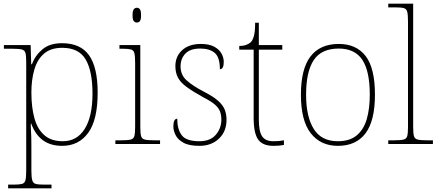

<svg xmlns="http://www.w3.org/2000/svg" viewBox="-20 -780 2372 1040"><path d="M24 240V220H55Q85 220 99.5 216Q114 212 118 195.5Q122 179 122 142V-442Q122 -477 118 -492.5Q114 -508 98 -512Q82 -516 45 -516H1V-536H146L149 -432H153Q170 -479 209.5 -512.5Q249 -546 316 -546Q416 -546 462.5 -480.5Q509 -415 509 -278Q509 -130 457.5 -60Q406 10 317 10Q253 10 211.5 -21Q170 -52 149 -111H147Q146 -99 148 -70.5Q150 -42 150 13V142Q150 179 154.5 195.5Q159 212 173 216Q187 220 217 220H259V240ZM320 -15Q397 -15 439 -82Q481 -149 481 -273Q481 -395 444 -458Q407 -521 317 -521Q255 -521 218.5 -489.5Q182 -458 166 -403Q150 -348 150 -279Q150 -199 166.5 -139.5Q183 -80 220.5 -47.5Q258 -15 320 -15Z M721 -658Q711 -658 704.5 -666Q698 -674 698 -698Q698 -721 704.5 -729.5Q711 -738 721 -738Q732 -738 738 -729.5Q744 -721 744 -698Q744 -674 738 -666Q732 -658 721 -658ZM605 0V-20H635Q672 -20 688 -24Q704 -28 708 -43.5Q712 -59 712 -94V-438Q712 -475 708 -491.5Q704 -508 689.5 -512Q675 -516 645 -516H627V-536H740V-94Q740 -59 744 -43.5Q748 -28 764.5 -24Q781 -20 817 -20H847V0Z M1060 10Q1004 10 973.5 -7Q943 -24 931 -48.5Q919 -73 919 -95Q919 -137 940 -137Q940 -80 964.5 -47.5Q989 -15 1060 -15Q1119 -15 1149 -50Q1179 -85 1179 -132Q1179 -156 1172 -175.5Q1165 -195 1144.5 -213Q1124 -231 1083 -252Q1025 -284 991.5 -308.5Q958 -333 944 -359.5Q930 -386 930 -422Q930 -475 967 -508.5Q1004 -542 1068 -542Q1113 -542 1140.5 -527Q1168 -512 1180 -489.5Q1192 -467 1192 -445Q1192 -405 1171 -405Q1171 -470 1143 -493.5Q1115 -517 1065 -517Q1010 -517 984 -489.5Q958 -462 958 -421Q958 -374 991 -344.5Q1024 -315 1085 -283Q1136 -257 1162 -233.5Q1188 -210 1197.5 -185.5Q1207 -161 1207 -131Q1207 -68 1166 -29Q1125 10 1060 10Z M1461 10Q1403 10 1378.5 -24Q1354 -58 1354 -141V-511H1276V-531Q1297 -531 1312.5 -536.5Q1328 -542 1338 -551Q1348 -560 1355 -584Q1362 -608 1362 -657H1382V-536H1509V-511H1382V-132Q1382 -68 1400 -41.5Q1418 -15 1460 -15Q1477 -15 1489.5 -16Q1502 -17 1518 -20V5Q1502 8 1488.5 9Q1475 10 1461 10Z M1810 10Q1717 10 1663.5 -58Q1610 -126 1610 -267Q1610 -407 1662 -474.5Q1714 -542 1815 -542Q1910 -542 1960.5 -476.5Q2011 -411 2011 -267Q2011 -126 1960 -58Q1909 10 1810 10ZM1810 -15Q1874 -15 1912 -46.5Q1950 -78 1966.5 -134.5Q1983 -191 1983 -267Q1983 -395 1942.5 -456Q1902 -517 1815 -517Q1721 -517 1679.5 -454.5Q1638 -392 1638 -267Q1638 -148 1679.5 -81.5Q1721 -15 1810 -15Z M2083 0V-20H2113Q2150 -20 2166 -24Q2182 -28 2186 -43.5Q2190 -59 2190 -94V-662Q2190 -699 2186 -715.5Q2182 -732 2167.5 -736Q2153 -740 2123 -740H2083V-760H2218V-94Q2218 -59 2222 -43.5Q2226 -28 2242.5 -24Q2259 -20 2295 -20H2325V0Z"/></svg>

Font: Noto Serif Telugu Thin
Style: Regular
Weight: 100
Designer: Jelle Bosma - Monotype Design Team
Foundry: Monotype Imaging Inc.
Version: Version 2.005; ttfautohint (v1.8.4.7-5d5b)